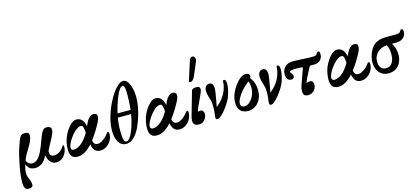

<svg xmlns="http://www.w3.org/2000/svg" viewBox="-104 -1429 5024 2297"><g transform="rotate(-15 2408.5 -280.5)"><path d="M30 230Q-4 230 -17 208.5Q-30 187 -30 136Q-30 101 -25 52Q-20 3 -8 -61Q3 -117 14 -165Q25 -213 39.5 -260Q54 -307 74 -359Q88 -393 102 -409Q116 -425 153 -425Q180 -425 192 -416Q204 -407 204 -380Q204 -371 202 -360Q200 -349 195 -336Q184 -302 160.5 -262.5Q137 -223 113.5 -183.5Q90 -144 78 -109Q86 -78 107 -65Q128 -52 145 -52Q183 -52 212.5 -78.5Q242 -105 269.5 -162Q297 -219 329 -310Q349 -366 364.5 -390Q380 -414 394 -419.5Q408 -425 423 -425Q445 -425 462 -415.5Q479 -406 479 -381Q479 -368 473 -348Q467 -328 449.5 -293Q432 -258 399 -198Q381 -165 376 -153.5Q371 -142 371 -130Q371 -104 384.5 -90Q398 -76 423 -76Q454 -76 485.5 -94Q517 -112 546 -154Q554 -166 560 -166Q567 -166 567 -142Q567 -120 558.5 -93.5Q550 -67 532.5 -43.5Q515 -20 489 -4.5Q463 11 427 11Q397 11 374 -5.5Q351 -22 338 -47.5Q325 -73 324 -98L317 -99Q286 -38 248 -13.5Q210 11 166 11Q133 11 107.5 -4Q82 -19 60 -62Q50 -25 46.5 -2Q43 21 43 38Q43 64 48 80Q53 96 64 122Q72 139 76.5 157.5Q81 176 81 190Q81 212 68 221Q55 230 30 230Z M694 11Q668 11 646.5 2Q625 -7 612 -32.5Q599 -58 599 -107Q599 -139 605 -171.5Q611 -204 620 -232Q631 -265 649.5 -298.5Q668 -332 691.5 -360.5Q715 -389 739.5 -406Q764 -423 787 -423Q834 -423 860.5 -391Q887 -359 894 -305Q897 -285 897.5 -256.5Q898 -228 899.5 -199Q901 -170 904 -149Q911 -105 925 -90Q939 -75 967 -75Q988 -75 1013.5 -89.5Q1039 -104 1061.5 -124.5Q1084 -145 1095 -162Q1102 -173 1107 -176.5Q1112 -180 1118 -180Q1130 -180 1130 -150Q1130 -124 1119 -95.5Q1108 -67 1087 -43Q1066 -19 1037 -4Q1008 11 972 11Q932 11 908 -14.5Q884 -40 876 -84Q876 -87 875 -92.5Q874 -98 873.5 -103Q873 -108 872 -110Q865 -193 860.5 -238.5Q856 -284 851 -304.5Q846 -325 838.5 -329.5Q831 -334 818 -334Q798 -334 773.5 -317.5Q749 -301 725 -275Q701 -249 681 -219Q661 -189 648.5 -161Q636 -133 636 -114Q636 -98 645.5 -90Q655 -82 666 -82Q708 -82 750.5 -112Q793 -142 832 -197.5Q871 -253 901 -328Q913 -358 928.5 -381.5Q944 -405 963 -419Q982 -433 1004 -433Q1049 -433 1049 -394Q1049 -375 1040 -350.5Q1031 -326 1011 -291Q978 -232 941 -177.5Q904 -123 864 -80.5Q824 -38 781 -13.5Q738 11 694 11Z M1295 14Q1235 14 1201.5 -39Q1168 -92 1168 -183Q1168 -242 1180.5 -298.5Q1193 -355 1210 -402.5Q1227 -450 1242.5 -483.5Q1258 -517 1265 -530Q1290 -579 1321.5 -623.5Q1353 -668 1386.5 -696Q1420 -724 1450 -724Q1479 -724 1502 -693.5Q1525 -663 1539 -612Q1553 -561 1553 -498Q1553 -457 1547 -411.5Q1541 -366 1529 -318Q1517 -270 1499 -219Q1484 -177 1464.5 -135.5Q1445 -94 1419.5 -60.5Q1394 -27 1363 -6.5Q1332 14 1295 14ZM1302 -13Q1323 -13 1343.5 -39Q1364 -65 1382.5 -108.5Q1401 -152 1416 -206Q1431 -260 1440 -316H1276Q1272 -298 1267.5 -254.5Q1263 -211 1263 -157Q1263 -78 1273 -45.5Q1283 -13 1302 -13ZM1286 -366H1447Q1451 -394 1453 -427Q1455 -460 1456.5 -493.5Q1458 -527 1458 -555Q1458 -602 1454 -626.5Q1450 -651 1443 -659.5Q1436 -668 1428 -668Q1409 -668 1388 -638Q1367 -608 1347.5 -560.5Q1328 -513 1312 -461.5Q1296 -410 1286 -366Z M1675 11Q1649 11 1627.5 2Q1606 -7 1593 -32.5Q1580 -58 1580 -107Q1580 -139 1586 -171.5Q1592 -204 1601 -232Q1612 -265 1630.5 -298.5Q1649 -332 1672.5 -360.5Q1696 -389 1720.5 -406Q1745 -423 1768 -423Q1815 -423 1841.5 -391Q1868 -359 1875 -305Q1878 -285 1878.5 -256.5Q1879 -228 1880.5 -199Q1882 -170 1885 -149Q1892 -105 1906 -90Q1920 -75 1948 -75Q1969 -75 1994.5 -89.5Q2020 -104 2042.5 -124.5Q2065 -145 2076 -162Q2083 -173 2088 -176.5Q2093 -180 2099 -180Q2111 -180 2111 -150Q2111 -124 2100 -95.5Q2089 -67 2068 -43Q2047 -19 2018 -4Q1989 11 1953 11Q1913 11 1889 -14.5Q1865 -40 1857 -84Q1857 -87 1856 -92.5Q1855 -98 1854.5 -103Q1854 -108 1853 -110Q1846 -193 1841.5 -238.5Q1837 -284 1832 -304.5Q1827 -325 1819.5 -329.5Q1812 -334 1799 -334Q1779 -334 1754.5 -317.5Q1730 -301 1706 -275Q1682 -249 1662 -219Q1642 -189 1629.5 -161Q1617 -133 1617 -114Q1617 -98 1626.5 -90Q1636 -82 1647 -82Q1689 -82 1731.5 -112Q1774 -142 1813 -197.5Q1852 -253 1882 -328Q1894 -358 1909.5 -381.5Q1925 -405 1944 -419Q1963 -433 1985 -433Q2030 -433 2030 -394Q2030 -375 2021 -350.5Q2012 -326 1992 -291Q1959 -232 1922 -177.5Q1885 -123 1845 -80.5Q1805 -38 1762 -13.5Q1719 11 1675 11Z M2197 14Q2162 14 2143 -0.5Q2124 -15 2124 -50Q2124 -64 2127 -80.5Q2130 -97 2136 -116L2217 -398Q2221 -412 2237.5 -418.5Q2254 -425 2269 -425Q2298 -425 2310 -417Q2322 -409 2322 -390Q2322 -376 2311 -347.5Q2300 -319 2274 -266Q2253 -225 2240 -193Q2227 -161 2221 -135Q2235 -141 2256 -141Q2272 -141 2283 -126.5Q2294 -112 2294 -89Q2294 -64 2281 -40Q2268 -16 2246.5 -1Q2225 14 2197 14ZM2225 -502Q2216 -502 2213 -504Q2210 -506 2210 -510Q2210 -512 2210 -514.5Q2210 -517 2211 -519L2286 -753Q2298 -791 2323 -791Q2341 -791 2350.5 -776.5Q2360 -762 2360 -750Q2360 -745 2355 -729.5Q2350 -714 2337 -684L2289 -571Q2261 -502 2225 -502Z M2426 10Q2403 10 2403 -16Q2403 -26 2405 -41.5Q2407 -57 2409 -70Q2410 -79 2411 -91Q2412 -103 2412.5 -118.5Q2413 -134 2413 -150Q2413 -191 2408.5 -212Q2404 -233 2399 -246Q2392 -268 2387 -287Q2382 -306 2379.5 -322Q2377 -338 2377 -351Q2377 -388 2394.5 -407Q2412 -426 2435 -426Q2461 -426 2474 -408Q2487 -390 2487 -354Q2487 -343 2485.5 -327.5Q2484 -312 2480.5 -290Q2477 -268 2471 -235Q2467 -213 2463.5 -192.5Q2460 -172 2457 -157.5Q2454 -143 2452 -135L2455 -134Q2502 -172 2533.5 -214Q2565 -256 2582 -302Q2592 -328 2597.5 -352Q2603 -376 2603 -390Q2603 -424 2616 -424Q2645 -424 2645 -367Q2645 -339 2637.5 -301Q2630 -263 2616 -223Q2606 -195 2588 -163.5Q2570 -132 2547.5 -101Q2525 -70 2502 -45Q2479 -20 2459 -5Q2439 10 2426 10Z M2805 11Q2749 11 2713.5 -21Q2678 -53 2678 -126Q2678 -158 2686 -190.5Q2694 -223 2707 -251Q2723 -284 2744 -315Q2765 -346 2789 -371Q2813 -396 2838 -410.5Q2863 -425 2887 -425Q2907 -425 2921.5 -416Q2936 -407 2936 -388Q2936 -375 2923 -358.5Q2910 -342 2879 -316Q2838 -283 2803.5 -242.5Q2769 -202 2749 -164Q2729 -126 2729 -98Q2729 -77 2741.5 -65.5Q2754 -54 2776 -54Q2810 -54 2841.5 -81.5Q2873 -109 2893 -154Q2913 -199 2913 -249Q2913 -275 2906.5 -301Q2900 -327 2889 -344L2917 -375Q2982 -304 2982 -197Q2982 -137 2959 -90Q2936 -43 2896 -16Q2856 11 2805 11Z M3090 10Q3067 10 3067 -16Q3067 -26 3069 -41.5Q3071 -57 3073 -70Q3074 -79 3075 -91Q3076 -103 3076.5 -118.5Q3077 -134 3077 -150Q3077 -191 3072.5 -212Q3068 -233 3063 -246Q3056 -268 3051 -287Q3046 -306 3043.5 -322Q3041 -338 3041 -351Q3041 -388 3058.5 -407Q3076 -426 3099 -426Q3125 -426 3138 -408Q3151 -390 3151 -354Q3151 -343 3149.5 -327.5Q3148 -312 3144.5 -290Q3141 -268 3135 -235Q3131 -213 3127.5 -192.5Q3124 -172 3121 -157.5Q3118 -143 3116 -135L3119 -134Q3166 -172 3197.5 -214Q3229 -256 3246 -302Q3256 -328 3261.5 -352Q3267 -376 3267 -390Q3267 -424 3280 -424Q3309 -424 3309 -367Q3309 -339 3301.5 -301Q3294 -263 3280 -223Q3270 -195 3252 -163.5Q3234 -132 3211.5 -101Q3189 -70 3166 -45Q3143 -20 3123 -5Q3103 10 3090 10Z M3547 14Q3516 14 3501 -1Q3486 -16 3486 -51Q3486 -68 3488.5 -84Q3491 -100 3497 -116L3564 -304Q3573 -326 3560 -327Q3540 -329 3525.5 -329.5Q3511 -330 3487 -330Q3447 -330 3427.5 -325.5Q3408 -321 3408 -312Q3408 -306 3412.5 -299.5Q3417 -293 3421 -289Q3427 -282 3432 -274.5Q3437 -267 3437 -253Q3437 -235 3427.5 -226.5Q3418 -218 3400 -218Q3372 -218 3355 -238Q3338 -258 3338 -298Q3338 -339 3357 -368.5Q3376 -398 3411 -414Q3422 -419 3440 -422Q3458 -425 3482 -425Q3500 -425 3529.5 -423.5Q3559 -422 3599 -420Q3640 -418 3668.5 -417Q3697 -416 3714 -416Q3738 -416 3752 -420.5Q3766 -425 3770 -435Q3774 -446 3781 -453Q3788 -460 3794 -460Q3805 -460 3810 -451.5Q3815 -443 3815 -422Q3815 -378 3786 -349.5Q3757 -321 3706 -321Q3696 -321 3688 -322Q3680 -323 3670 -323Q3657 -323 3651 -312L3630 -272Q3610 -235 3591.5 -198Q3573 -161 3564 -129Q3570 -134 3582.5 -137.5Q3595 -141 3611 -141Q3628 -141 3639.5 -126.5Q3651 -112 3651 -89Q3651 -64 3637.5 -40Q3624 -16 3600.5 -1Q3577 14 3547 14Z M3923 11Q3897 11 3875.5 2Q3854 -7 3841 -32.5Q3828 -58 3828 -107Q3828 -139 3834 -171.5Q3840 -204 3849 -232Q3860 -265 3878.5 -298.5Q3897 -332 3920.5 -360.5Q3944 -389 3968.5 -406Q3993 -423 4016 -423Q4063 -423 4089.5 -391Q4116 -359 4123 -305Q4126 -285 4126.5 -256.5Q4127 -228 4128.5 -199Q4130 -170 4133 -149Q4140 -105 4154 -90Q4168 -75 4196 -75Q4217 -75 4242.5 -89.5Q4268 -104 4290.5 -124.5Q4313 -145 4324 -162Q4331 -173 4336 -176.5Q4341 -180 4347 -180Q4359 -180 4359 -150Q4359 -124 4348 -95.5Q4337 -67 4316 -43Q4295 -19 4266 -4Q4237 11 4201 11Q4161 11 4137 -14.5Q4113 -40 4105 -84Q4105 -87 4104 -92.5Q4103 -98 4102.5 -103Q4102 -108 4101 -110Q4094 -193 4089.5 -238.5Q4085 -284 4080 -304.5Q4075 -325 4067.5 -329.5Q4060 -334 4047 -334Q4027 -334 4002.5 -317.5Q3978 -301 3954 -275Q3930 -249 3910 -219Q3890 -189 3877.5 -161Q3865 -133 3865 -114Q3865 -98 3874.5 -90Q3884 -82 3895 -82Q3937 -82 3979.5 -112Q4022 -142 4061 -197.5Q4100 -253 4130 -328Q4142 -358 4157.5 -381.5Q4173 -405 4192 -419Q4211 -433 4233 -433Q4278 -433 4278 -394Q4278 -375 4269 -350.5Q4260 -326 4240 -291Q4207 -232 4170 -177.5Q4133 -123 4093 -80.5Q4053 -38 4010 -13.5Q3967 11 3923 11Z M4542 11Q4474 11 4431.5 -37Q4389 -85 4389 -164Q4389 -193 4395.5 -223Q4402 -253 4413 -281Q4429 -320 4454 -350.5Q4479 -381 4522.5 -398.5Q4566 -416 4635 -416H4746Q4769 -416 4783.5 -420.5Q4798 -425 4802 -436Q4807 -446 4814 -453Q4821 -460 4826 -460Q4847 -460 4847 -422Q4847 -379 4814.5 -350Q4782 -321 4723 -321H4636Q4575 -321 4532.5 -300Q4490 -279 4467.5 -242.5Q4445 -206 4445 -159Q4445 -111 4467.5 -83.5Q4490 -56 4527 -56Q4561 -56 4585 -73.5Q4609 -91 4621.5 -124.5Q4634 -158 4634 -204Q4634 -255 4622 -288Q4610 -321 4593 -345L4652 -348Q4678 -322 4696.5 -273Q4715 -224 4715 -174Q4715 -124 4695 -81.5Q4675 -39 4636.5 -14Q4598 11 4542 11Z"/></g></svg>

Font: Junicode VF
Style: Italic
Weight: 400
Italic angle: -11°
Designer: Peter S. Baker
Version: Version 2.209